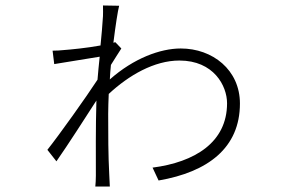

<svg xmlns="http://www.w3.org/2000/svg" viewBox="-20 -656 1040 701"><path d="M401 -502 394 -500C402 -564 410 -616 415 -635L356 -636C356 -628 357 -599 355 -584C354 -565 351 -530 347 -490C299 -481 238 -475 210 -473C200 -472 188 -471 172 -471L178 -422C227 -430 305 -443 344 -449C341 -420 338 -391 336 -365C295 -302 196 -163 153 -109L186 -67C230 -130 290 -224 332 -289C329 -192 330 -79 330 -14C330 -2 329 17 328 25H381C380 12 380 -2 379 -16C375 -92 375 -164 375 -240C375 -263 376 -287 377 -313C450 -381 543 -435 635 -435C760 -435 809 -343 809 -279C809 -136 691 -64 537 -44L559 3C739 -28 856 -116 856 -278C856 -401 756 -479 640 -479C565 -479 468 -443 381 -366C382 -384 383 -401 385 -419C398 -441 414 -464 423 -479Z"/></svg>

Font: Source Han Sans SC Light
Style: Regular
Weight: 300
Designer: Ryoko NISHIZUKA (kana & ideographs); Paul D. Hunt (Latin, Greek & Cyrillic); Wenlong ZHANG (bopomofo); Sandoll Communica
Foundry: Adobe Systems Incorporated
Version: Version 1.004;PS 1.004;hotconv 1.0.82;makeotf.lib2.5.63406